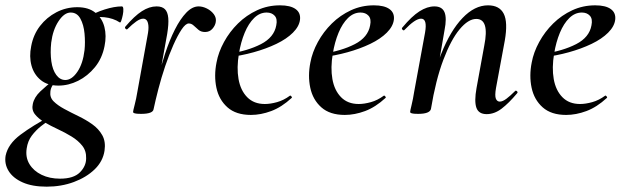

<svg xmlns="http://www.w3.org/2000/svg" viewBox="-66 -419 2337 720"><path d="M109 281Q55 281 19 265Q-17 249 -33.5 222.5Q-50 196 -45 165Q-36 121 11 86Q58 51 121 18L128 26Q108 38 88 54Q68 70 53 90Q38 110 34 138Q29 171 44.5 196.5Q60 222 90 236.5Q120 251 159 251Q210 251 233.5 227.5Q257 204 257 175Q258 147 242.5 127.5Q227 108 202.5 93Q178 78 151 65.5Q124 53 101 39.5Q78 26 65 9.5Q52 -7 57 -29Q62 -54 85 -76Q108 -98 141 -123L149 -116Q139 -111 131.5 -99.5Q124 -88 123 -76Q120 -54 135 -39Q150 -24 175 -10.5Q200 3 228 16.5Q256 30 280 47Q304 64 317.5 88Q331 112 326 146Q320 186 289 216Q258 246 211 263.5Q164 281 109 281ZM153 -98Q112 -98 86.5 -119Q61 -140 52 -173.5Q43 -207 51 -246Q59 -289 84 -321.5Q109 -354 145.5 -373Q182 -392 224 -392Q266 -392 291.5 -371.5Q317 -351 325.5 -318Q334 -285 326 -246Q317 -200 290 -167Q263 -134 227 -116Q191 -98 153 -98ZM179 -119Q203 -119 224 -149.5Q245 -180 251 -231Q254 -260 251 -293Q248 -326 235.5 -349Q223 -372 199 -372Q175 -372 153.5 -339.5Q132 -307 126 -259Q122 -221 126.5 -189Q131 -157 145 -138Q159 -119 179 -119ZM261 -346 260 -353Q290 -372 326.5 -383.5Q363 -395 391 -395Q396 -395 396.5 -385Q397 -375 394.5 -363Q392 -351 389 -342Q386 -333 383 -335Q359 -351 324.5 -354.5Q290 -358 261 -346Z M510 -10 500 -11Q510 -62 523.5 -115.5Q537 -169 553.5 -219Q570 -269 590 -308.5Q610 -348 632.5 -371.5Q655 -395 679 -395Q694 -395 710 -387Q726 -379 736 -365.5Q746 -352 743 -336Q741 -323 730.5 -311Q720 -299 703 -299Q688 -299 678.5 -307Q669 -315 660.5 -323Q652 -331 642 -331Q630 -331 615 -308.5Q600 -286 584 -250Q568 -214 553.5 -171Q539 -128 528 -85.5Q517 -43 510 -10ZM463 8Q445 8 439 6Q433 4 433 1Q433 -3 439 -26Q445 -49 449 -74L487 -284Q492 -309 490.5 -323Q489 -337 484 -343Q479 -349 471 -349Q460 -349 445 -338.5Q430 -328 412 -310Q409 -307 405 -311Q401 -315 404 -319Q438 -359 466 -377Q494 -395 521 -395Q542 -395 552.5 -384.5Q563 -374 565 -351.5Q567 -329 561 -292L510 -10Q508 8 463 8Z M875 12Q819 12 787 -16.5Q755 -45 745.5 -90Q736 -135 746 -185Q753 -223 774 -261.5Q795 -300 826.5 -331Q858 -362 898 -380.5Q938 -399 984 -399Q1023 -399 1042.5 -385Q1062 -371 1059 -345Q1056 -320 1032.5 -296.5Q1009 -273 970.5 -254.5Q932 -236 885 -223Q838 -210 788 -204L790 -217Q863 -228 912.5 -253.5Q962 -279 970 -324Q975 -348 964 -360Q953 -372 934 -372Q908 -372 887 -351.5Q866 -331 851.5 -296Q837 -261 830 -218Q821 -165 828.5 -122.5Q836 -80 861 -54.5Q886 -29 927 -29Q948 -29 973 -36Q998 -43 1021 -60Q1023 -62 1026.5 -58Q1030 -54 1028 -52Q990 -17 951 -2.5Q912 12 875 12Z M1227 12Q1171 12 1139 -16.5Q1107 -45 1097.5 -90Q1088 -135 1098 -185Q1105 -223 1126 -261.5Q1147 -300 1178.5 -331Q1210 -362 1250 -380.5Q1290 -399 1336 -399Q1375 -399 1394.5 -385Q1414 -371 1411 -345Q1408 -320 1384.5 -296.5Q1361 -273 1322.5 -254.5Q1284 -236 1237 -223Q1190 -210 1140 -204L1142 -217Q1215 -228 1264.5 -253.5Q1314 -279 1322 -324Q1327 -348 1316 -360Q1305 -372 1286 -372Q1260 -372 1239 -351.5Q1218 -331 1203.5 -296Q1189 -261 1182 -218Q1173 -165 1180.5 -122.5Q1188 -80 1213 -54.5Q1238 -29 1279 -29Q1300 -29 1325 -36Q1350 -43 1373 -60Q1375 -62 1378.5 -58Q1382 -54 1380 -52Q1342 -17 1303 -2.5Q1264 12 1227 12Z M1759 9Q1729 9 1720.5 -15Q1712 -39 1721 -89L1750 -248Q1770 -348 1720 -348Q1690 -348 1657.5 -309Q1625 -270 1596.5 -194.5Q1568 -119 1550 -10L1533 -11Q1554 -130 1588.5 -217Q1623 -304 1668.5 -351.5Q1714 -399 1764 -399Q1807 -399 1823 -367.5Q1839 -336 1827 -267L1794 -89Q1789 -60 1793.5 -49Q1798 -38 1808 -38Q1819 -38 1833.5 -49Q1848 -60 1865 -77Q1868 -81 1872.5 -77Q1877 -73 1873 -69Q1842 -32 1815 -11.5Q1788 9 1759 9ZM1502 8Q1484 8 1478 6Q1472 4 1472 1Q1472 -3 1477.5 -25.5Q1483 -48 1487 -74L1528 -297Q1537 -349 1513 -349Q1502 -349 1486.5 -338.5Q1471 -328 1451 -307Q1448 -303 1443.5 -307.5Q1439 -312 1443 -316Q1478 -358 1507 -376.5Q1536 -395 1563 -395Q1592 -395 1601 -373Q1610 -351 1601 -306L1550 -10Q1545 8 1502 8Z M2057 12Q2001 12 1969 -16.5Q1937 -45 1927.5 -90Q1918 -135 1928 -185Q1935 -223 1956 -261.5Q1977 -300 2008.5 -331Q2040 -362 2080 -380.5Q2120 -399 2166 -399Q2205 -399 2224.5 -385Q2244 -371 2241 -345Q2238 -320 2214.5 -296.5Q2191 -273 2152.5 -254.5Q2114 -236 2067 -223Q2020 -210 1970 -204L1972 -217Q2045 -228 2094.5 -253.5Q2144 -279 2152 -324Q2157 -348 2146 -360Q2135 -372 2116 -372Q2090 -372 2069 -351.5Q2048 -331 2033.5 -296Q2019 -261 2012 -218Q2003 -165 2010.5 -122.5Q2018 -80 2043 -54.5Q2068 -29 2109 -29Q2130 -29 2155 -36Q2180 -43 2203 -60Q2205 -62 2208.5 -58Q2212 -54 2210 -52Q2172 -17 2133 -2.5Q2094 12 2057 12Z"/></svg>

Font: Cormorant Garamond Light SemiBold
Style: Italic
Weight: 600
Italic angle: -10°
Version: Version 4.001